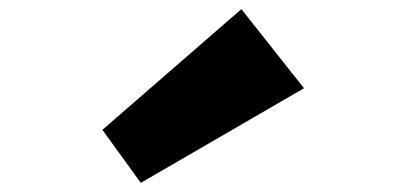

<svg xmlns="http://www.w3.org/2000/svg" viewBox="-20 -1281 889 420"><path d="M204 -997 288 -881 645 -1088 508 -1261Z"/></svg>

Font: Hussar Dziwak
Style: Regular
Weight: 400
Version: Version 1.022